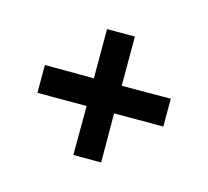

<svg xmlns="http://www.w3.org/2000/svg" viewBox="-87 -597 704 650"><g transform="rotate(-30 265.0 -272.5)"><path d="M75 -151 197 -272 75 -394 144 -463 265 -341 387 -463 456 -394 334 -272 456 -151 387 -82 265 -204 144 -82Z"/></g></svg>

Font: Faustina VF Beta
Style: Regular
Weight: 400
Designer: Alfonso Garcia
Foundry: Omnibus-Type
Version: Version 1.006